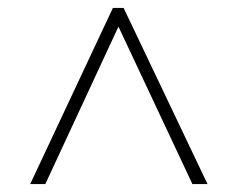

<svg xmlns="http://www.w3.org/2000/svg" viewBox="-20 -734 599 483"><path d="M56 -271H94L278 -667L464 -271H502L291 -714H264Z"/></svg>

Font: Noto Serif Devanagari ExtraLight
Style: Regular
Weight: 200
Designer: Universal Thirst, Indian Type Foundry and the Monotype Design Team
Foundry: Monotype Imaging Inc.
Version: Version 2.004